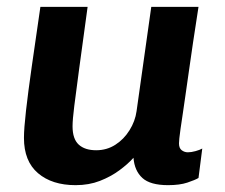

<svg xmlns="http://www.w3.org/2000/svg" viewBox="-20 -531 658 561"><path d="M201 10Q132 10 91 -25Q50 -60 50 -128Q50 -155 56 -208Q62 -261 73 -338Q84 -415 98 -511H236Q221 -402 211.5 -331.5Q202 -261 197 -221Q192 -181 192 -162Q192 -125 210 -108.5Q228 -92 261 -92Q292 -92 317 -108Q342 -124 358.5 -150.5Q375 -177 379 -206L422 -511H560Q551 -454 544 -406.5Q537 -359 531.5 -320Q526 -281 521.5 -250Q517 -219 513.5 -195Q510 -171 507.5 -154.5Q505 -138 504 -127Q503 -116 503 -112Q503 -98 511 -92Q519 -86 529 -86Q539 -86 551.5 -89.5Q564 -93 571 -97L560 -11Q550 -5 527.5 2.5Q505 10 471 10Q419 10 396 -11Q373 -32 370 -70Q354 -52 329 -33.5Q304 -15 272 -2.5Q240 10 201 10Z"/></svg>

Font: Chivo SemiBold
Style: Italic
Weight: 600
Italic angle: -8.05°
Designer: Hector Gatti
Foundry: Omnibus-Type
Version: Version 2.002